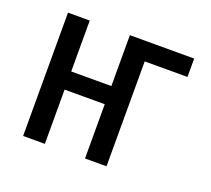

<svg xmlns="http://www.w3.org/2000/svg" viewBox="-95 -636 829 755"><g transform="rotate(20 320.0 -258.0)"><path d="M69 -516H160V-303H328V-516H597V-439H418V0H328V-227H160V0H69Z"/></g></svg>

Font: Writer
Style: Regular
Weight: 400
Monospace: yes
Designer: Mike Abbink, Paul van der Laan, Pieter van Rosmalen
Foundry: Bold Monday
Version: Version 2.001 2020